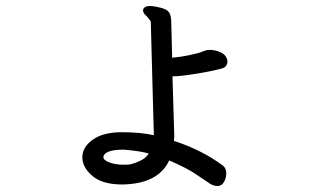

<svg xmlns="http://www.w3.org/2000/svg" viewBox="-20 -565 1040 639"><path d="M404 -17H387Q364 -17 344 -24.5Q324 -32 324 -42Q327 -67 392 -67Q450 -62 475 -54Q466 -38 441.5 -27.5Q417 -17 404 -17ZM704 54Q718 54 725.5 40.5Q733 27 733 12Q733 -4 723 -13Q652 -66 559 -96L560 -113L554 -311H556Q580 -311 632.5 -319.5Q685 -328 718 -337Q737 -342 737 -362Q734 -381 716 -390Q698 -399 678 -399Q667 -399 654.5 -393.5Q642 -388 610.5 -381.5Q579 -375 553 -373L550 -489Q550 -513 543 -523.5Q536 -534 514 -539.5Q492 -545 478 -545Q461 -545 456 -533Q456 -522 463.5 -515.5Q471 -509 477 -500Q482 -498 482 -487L492 -115Q447 -125 386 -125Q323 -125 288.5 -100Q254 -75 254 -42Q254 -8 287.5 20.5Q321 49 387 49Q507 47 543 -31Q602 -6 634.5 16.5Q667 39 679 46.5Q691 54 704 54Z"/></svg>

Font: LXGW WenKai Mono TC
Style: Bold
Weight: 700
Designer: LXGW / Fontworks Inc.
Foundry: LXGW / Fontworks Inc.
Version: Version 1.330